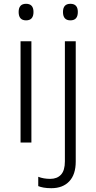

<svg xmlns="http://www.w3.org/2000/svg" viewBox="-20 -749 505 1009"><path d="M117 -729Q156 -729 156 -686Q156 -642 117 -642Q78 -642 78 -686Q78 -729 117 -729ZM145 -532V0H88V-532ZM311 -686Q311 -729 350 -729Q389 -729 389 -686Q389 -642 350 -642Q311 -642 311 -686ZM250 240Q227 240 210 237Q193 234 181 229V180Q209 191 244 191Q280 191 300.5 169Q321 147 321 99V-532H378V100Q378 168 344 204Q310 240 250 240Z"/></svg>

Font: Noto Sans Myanmar Light
Style: Regular
Weight: 300
Designer: Monotype Design Team
Foundry: Monotype Imaging Inc.
Version: Version 2.107; ttfautohint (v1.8.4.7-5d5b)